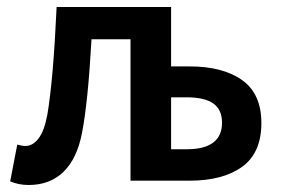

<svg xmlns="http://www.w3.org/2000/svg" viewBox="-20 -511 798 543"><path d="M61 12.2Q33.2 12.2 8.8 2L28.8 -102.1Q42.5 -98.1 51.8 -98.1Q72.3 -98.1 88.6 -118.9Q105 -139.6 113.8 -186Q130.9 -287.1 140.1 -491.2H463.9V-323.2H516.1Q610.4 -323.2 664.8 -284.4Q719.2 -245.6 719.2 -163.1Q719.2 -78.6 664.8 -39.3Q610.4 0 516.1 0H349.1V-399.9H238.8Q229 -222.7 211.9 -134.8Q197.8 -62 159.4 -24.9Q121.1 12.2 61 12.2ZM463.9 -88.9H507.8Q607.9 -88.9 607.9 -164.1Q607.9 -200.7 583.3 -218.3Q558.6 -235.8 507.8 -235.8H463.9Z"/></svg>

Font: Toshiba Sans Medium
Style: Regular
Weight: 500
Designer: Paul D. Hunt
Foundry: Toshiba Corporation
Version: Version 2.020;PS 2.0;hotconv 1.0.86;makeotf.lib2.5.63406